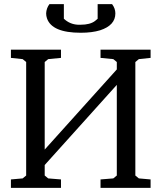

<svg xmlns="http://www.w3.org/2000/svg" viewBox="-20 -912 784 932"><path d="M204 -847Q205 -872 220 -892H290V-821Q319 -794 358 -792Q365 -792 372 -792Q417 -792 441 -810Q448 -815 454 -821V-892H524Q540 -871 540 -847Q540 -789 466 -765Q427 -753 372 -753Q232 -753 208 -823Q204 -835 204 -847ZM33 0V-41L90 -46L107 -60V-611L90 -625L33 -631V-671H276V-631L214 -625L197 -611V-186L547 -575V-611L530 -625L468 -631V-671H711V-631L654 -625L637 -611V-60L654 -46L711 -41V0H468V-41L530 -46L547 -60V-500L197 -111V-60L214 -46L276 -41V0Z"/></svg>

Font: Khartiya
Style: Regular
Weight: 500
Version: Version 1.0.1